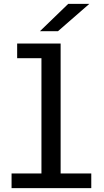

<svg xmlns="http://www.w3.org/2000/svg" viewBox="-20 -976 540 996"><path d="M40 0V-76H195V-674H69V-750H294.5V-76H453.5V0ZM280.5 -814H187L334 -956H443.5Z"/></svg>

Font: Trispace
Style: Regular
Weight: 400
Designer: Tyler Finck
Foundry: Etcetera Type Company
Version: Version 1.210; ttfautohint (v1.8.3)